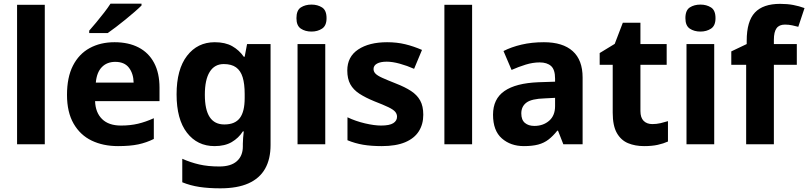

<svg xmlns="http://www.w3.org/2000/svg" viewBox="-20 -786 4403 1046"><path d="M224 0H73V-760H224Z M604 -556Q680 -556 735 -527.5Q790 -499 819.5 -443.5Q849 -388 849 -308V-235H498Q500 -173 536 -137.5Q572 -102 639 -102Q690 -102 732 -112Q774 -122 818 -142V-29Q778 -9 733.5 0.5Q689 10 623 10Q542 10 479.5 -20Q417 -50 381 -112.5Q345 -175 345 -269Q345 -365 377.5 -428.5Q410 -492 468.5 -524Q527 -556 604 -556ZM608 -449Q563 -449 535 -420.5Q507 -392 502 -336H708Q707 -385 682.5 -417Q658 -449 608 -449ZM751 -766V-756Q737 -742 713.5 -721.5Q690 -701 663.5 -679.5Q637 -658 611.5 -638.5Q586 -619 567 -606H466V-619Q483 -638 504.5 -664Q526 -690 547 -717Q568 -744 582 -766Z M1150 -556Q1207 -556 1245 -534.5Q1283 -513 1308 -477H1313L1326 -546H1454V4Q1454 81 1424 133.5Q1394 186 1333.5 213Q1273 240 1180 240Q1117 240 1067 232.5Q1017 225 973 207V79Q1018 99 1065.5 110Q1113 121 1175 121Q1238 121 1270.5 92Q1303 63 1303 12V-3Q1303 -15 1304.5 -35Q1306 -55 1308 -70H1303Q1280 -34 1242.5 -12Q1205 10 1149 10Q1055 10 998.5 -63Q942 -136 942 -272Q942 -408 999 -482Q1056 -556 1150 -556ZM1199 -437Q1149 -437 1122.5 -394.5Q1096 -352 1096 -270Q1096 -188 1122.5 -148Q1149 -108 1202 -108Q1232 -108 1253 -117Q1274 -126 1287 -143.5Q1300 -161 1306.5 -188Q1313 -215 1313 -252V-274Q1313 -329 1302 -365Q1291 -401 1266 -419Q1241 -437 1199 -437Z M1752 -546V0H1601V-546ZM1677 -761Q1710 -761 1734.5 -745.5Q1759 -730 1759 -687Q1759 -646 1734.5 -630Q1710 -614 1677 -614Q1643 -614 1619 -630Q1595 -646 1595 -687Q1595 -730 1619 -745.5Q1643 -761 1677 -761Z M2286 -161Q2286 -109 2261.5 -70.5Q2237 -32 2187 -11Q2137 10 2060 10Q2002 10 1958 2.5Q1914 -5 1873 -22V-147Q1917 -126 1968 -114Q2019 -102 2056 -102Q2102 -102 2122.5 -115Q2143 -128 2143 -150Q2143 -165 2133 -177Q2123 -189 2096 -202Q2069 -215 2020 -234Q1971 -254 1938 -275.5Q1905 -297 1888.5 -327Q1872 -357 1872 -402Q1872 -477 1931.5 -516.5Q1991 -556 2089 -556Q2142 -556 2187.5 -545Q2233 -534 2279 -514L2236 -411Q2198 -428 2158 -439Q2118 -450 2087 -450Q2053 -450 2034 -439.5Q2015 -429 2015 -410Q2015 -396 2025.5 -385Q2036 -374 2062.5 -362Q2089 -350 2137 -331Q2186 -312 2219 -290.5Q2252 -269 2269 -238.5Q2286 -208 2286 -161Z M2552 0H2401V-760H2552Z M2943 -556Q3046 -556 3100 -507.5Q3154 -459 3154 -364V0H3049L3020 -74H3016Q2993 -45 2968.5 -26Q2944 -7 2912 1.5Q2880 10 2834 10Q2762 10 2714 -32Q2666 -74 2666 -161Q2666 -247 2728 -290Q2790 -333 2913 -338L3004 -341V-358Q3004 -407 2982 -426.5Q2960 -446 2920 -446Q2883 -446 2844 -434Q2805 -422 2767 -405L2723 -508Q2766 -530 2821.5 -543Q2877 -556 2943 -556ZM2947 -250Q2876 -248 2848 -227Q2820 -206 2820 -168Q2820 -133 2839.5 -116.5Q2859 -100 2891 -100Q2939 -100 2971.5 -128Q3004 -156 3004 -208V-253Z M3534 -110Q3557 -110 3578.5 -115Q3600 -120 3619 -126V-15Q3595 -4 3563.5 3Q3532 10 3489 10Q3440 10 3401.5 -6Q3363 -22 3340.5 -61.5Q3318 -101 3318 -172V-433H3247V-497L3329 -547L3373 -662H3469V-546H3612V-433H3469V-181Q3469 -145 3486.5 -127.5Q3504 -110 3534 -110Z M3871 -546V0H3720V-546ZM3796 -761Q3829 -761 3853.5 -745.5Q3878 -730 3878 -687Q3878 -646 3853.5 -630Q3829 -614 3796 -614Q3762 -614 3738 -630Q3714 -646 3714 -687Q3714 -730 3738 -745.5Q3762 -761 3796 -761Z M4321 -433H4196V0H4045V-433H3964V-506L4048 -546V-564Q4048 -670 4092.5 -717.5Q4137 -765 4230 -765Q4269 -765 4301 -759Q4333 -753 4363 -742L4329 -640Q4314 -644 4295.5 -648Q4277 -652 4256 -652Q4225 -652 4210.5 -632Q4196 -612 4196 -569V-546H4321Z"/></svg>

Font: Noto Sans Cherokee
Style: Regular
Weight: 400
Designer: Monotype Design Team
Foundry: Monotype Imaging Inc.
Version: Version 2.001